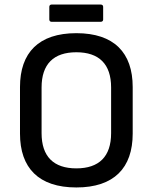

<svg xmlns="http://www.w3.org/2000/svg" viewBox="-20 -813 672 845"><path d="M207 -717H423C430 -717 434 -721 434 -727V-783C434 -789 430 -793 423 -793H207C201 -793 197 -789 197 -783V-727C197 -721 201 -717 207 -717ZM316 12C482 12 564 -74 564 -225V-430C564 -581 482 -667 316 -667C150 -667 68 -581 68 -430V-225C68 -74 150 12 316 12ZM316 -72C216 -72 163 -124 163 -227V-428C163 -531 216 -583 316 -583C416 -583 469 -531 469 -428V-227C469 -124 416 -72 316 -72Z"/></svg>

Font: Sofia Sans Cond SemiBold
Style: Regular
Weight: 600
Width: 3
Designer: Botio Nikoltchev, Ani Petrova
Foundry: lettersoup
Version: Version 4.100